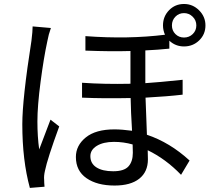

<svg xmlns="http://www.w3.org/2000/svg" viewBox="-20 -879 1040 945"><path d="M140.6 -749 230.5 -741.2Q218.8 -709 212.9 -675.8Q195.3 -594.7 179.7 -476.1Q164.1 -357.4 164.1 -281.2Q164.1 -206.1 172.9 -143.6Q185.5 -178.7 228.5 -290L271.5 -256.8Q212.9 -96.7 201.2 -38.1Q195.3 -12.7 197.3 5.9Q197.3 20.5 199.2 40L127 45.9Q89.8 -89.8 89.8 -267.6Q89.8 -391.6 134.8 -678.7Q140.6 -725.6 140.6 -749ZM885.7 -814.5Q860.4 -814.5 843.3 -796.9Q826.2 -779.3 826.2 -753.9Q826.2 -728.5 843.3 -711.4Q860.4 -694.3 885.7 -694.3Q911.1 -694.3 928.7 -711.4Q946.3 -728.5 946.3 -753.9Q946.3 -779.3 928.2 -796.9Q910.2 -814.5 885.7 -814.5ZM633.8 -127Q633.8 -152.3 632.8 -168Q587.9 -180.7 541 -180.7Q488.3 -180.7 456.5 -161.1Q424.8 -141.6 424.8 -110.4Q424.8 -74.2 454.6 -55.2Q484.4 -36.1 537.1 -36.1Q590.8 -36.1 612.3 -60.1Q633.8 -84 633.8 -127ZM813.5 -678.7V-639.6Q757.8 -633.8 695.3 -630.9V-469.7Q757.8 -473.6 878.9 -486.3V-413.1Q803.7 -404.3 696.3 -398.4Q697.3 -363.3 700.2 -295.4Q703.1 -227.5 703.1 -215.8Q816.4 -177.7 913.1 -88.9L871.1 -18.6Q795.9 -96.7 707 -139.6Q708 -123 708 -94.7Q708 -33.2 665.5 0.5Q623 34.2 543.9 34.2Q458 34.2 405.8 -2Q353.5 -38.1 353.5 -106.4Q353.5 -163.1 402.3 -202.6Q451.2 -242.2 543 -242.2Q580.1 -242.2 629.9 -235.4Q624 -330.1 623 -396.5Q490.2 -393.6 383.8 -398.4V-471.7Q494.1 -463.9 622.1 -466.8V-627.9Q526.4 -625 400.4 -629.9V-701.2Q611.3 -685.5 792 -708Q782.2 -730.5 782.2 -753.9Q782.2 -797.9 812 -828.6Q841.8 -859.4 885.7 -859.4Q928.7 -859.4 960 -828.1Q991.2 -796.9 991.2 -753.9Q991.2 -710 960.4 -680.2Q929.7 -650.4 885.7 -650.4Q843.8 -650.4 813.5 -678.7Z"/></svg>

Font: GenYoGothic TW TTF Regular
Style: Regular
Weight: 400
Version: Version 1.300